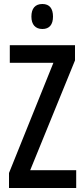

<svg xmlns="http://www.w3.org/2000/svg" viewBox="-20 -940 421 960"><path d="M192 -920C156 -920 137 -898 137 -857C137 -817 157 -795 192 -795C227 -795 245 -817 245 -857C245 -897 228 -920 192 -920ZM361 0V-89H131L355 -638V-714H29V-626H247L25 -75V0Z"/></svg>

Font: Noto Sans Hebrew ExtraCondensed Medium
Style: Regular
Weight: 500
Width: 2
Designer: Monotype Design Team
Foundry: Monotype Imaging Inc.
Version: Version 2.004